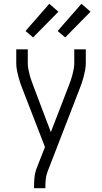

<svg xmlns="http://www.w3.org/2000/svg" viewBox="-20 -996 540 1016"><path d="M160 0V-7Q160 -32 162.5 -57Q165 -82 174 -106L218 -218L101 -520Q94 -537 88 -554.5Q82 -572 77.5 -589.5Q73 -607 69.5 -625Q66 -643 66 -662V-735H127V-662Q127 -646 130 -630.5Q133 -615 137 -599.5Q141 -584 146.5 -569Q152 -554 157 -540L249 -297L343 -540Q349 -555 354 -569.5Q359 -584 363 -599.5Q367 -615 370 -630.5Q373 -646 373 -662V-735H434V-662Q434 -643 430.5 -625Q427 -607 422.5 -589.5Q418 -572 412 -554.5Q406 -537 399 -520L231 -86Q224 -67 222 -47Q220 -27 220 -7V0ZM325 -798 285 -832 411 -976 459 -934ZM155 -798 115 -832 241 -976 289 -934Z"/></svg>

Font: Iosevka Curly Light
Style: Regular
Weight: 300
Monospace: yes
Designer: Belleve Invis
Foundry: Belleve Invis
Version: Version 22.1.2; ttfautohint (v1.8.4)